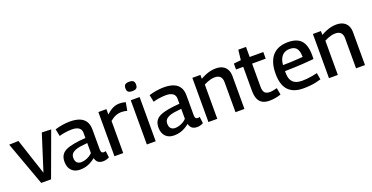

<svg xmlns="http://www.w3.org/2000/svg" viewBox="-28 -1468 4265 2200"><g transform="rotate(-20 2104.5 -367.5)"><path d="M204 0 9 -537 123 -541 268 -101 408 -541 521 -537 324 0Z M537 -135Q537 -184 556.5 -215.5Q576 -247 616 -265.5Q656 -284 716 -294.5Q776 -305 856 -311V-373Q856 -414 827 -435Q798 -456 743 -456Q723 -456 697.5 -454Q672 -452 644 -447Q616 -442 587 -433L569 -520Q612 -534 660 -541.5Q708 -549 750 -549Q823 -549 870.5 -529.5Q918 -510 941.5 -471Q965 -432 965 -374V-136Q965 -106 974 -95.5Q983 -85 997 -85Q1002 -85 1009 -86Q1016 -87 1023 -90L1033 -10Q1017 -1 998 4.5Q979 10 957 10Q919 10 896.5 -7.5Q874 -25 866 -61Q841 -42 812.5 -25.5Q784 -9 750.5 0.5Q717 10 677 10Q645 10 619.5 0.5Q594 -9 575.5 -27.5Q557 -46 547 -73Q537 -100 537 -135ZM647 -143Q647 -104 666 -85Q685 -66 717 -66Q741 -66 766 -73.5Q791 -81 814.5 -94.5Q838 -108 856 -127V-249Q807 -245 769 -239Q731 -233 703.5 -221.5Q676 -210 661.5 -191Q647 -172 647 -143Z M1195 -539V-473Q1224 -500 1249.5 -516.5Q1275 -533 1301 -541Q1327 -549 1356 -549Q1375 -549 1394.5 -546Q1414 -543 1431 -538L1413 -439Q1395 -444 1376.5 -446.5Q1358 -449 1341 -449Q1309 -449 1275.5 -436Q1242 -423 1204 -392V0H1097V-539Z M1546 -631Q1511 -631 1496 -644Q1481 -657 1481 -688Q1481 -718 1496 -731.5Q1511 -745 1546 -745Q1581 -745 1596 -731.5Q1611 -718 1611 -688Q1611 -657 1596 -644Q1581 -631 1546 -631ZM1492 0V-539H1600V0Z M1683 -135Q1683 -184 1702.5 -215.5Q1722 -247 1762 -265.5Q1802 -284 1862 -294.5Q1922 -305 2002 -311V-373Q2002 -414 1973 -435Q1944 -456 1889 -456Q1869 -456 1843.5 -454Q1818 -452 1790 -447Q1762 -442 1733 -433L1715 -520Q1758 -534 1806 -541.5Q1854 -549 1896 -549Q1969 -549 2016.5 -529.5Q2064 -510 2087.5 -471Q2111 -432 2111 -374V-136Q2111 -106 2120 -95.5Q2129 -85 2143 -85Q2148 -85 2155 -86Q2162 -87 2169 -90L2179 -10Q2163 -1 2144 4.5Q2125 10 2103 10Q2065 10 2042.5 -7.5Q2020 -25 2012 -61Q1987 -42 1958.5 -25.5Q1930 -9 1896.5 0.5Q1863 10 1823 10Q1791 10 1765.5 0.5Q1740 -9 1721.5 -27.5Q1703 -46 1693 -73Q1683 -100 1683 -135ZM1793 -143Q1793 -104 1812 -85Q1831 -66 1863 -66Q1887 -66 1912 -73.5Q1937 -81 1960.5 -94.5Q1984 -108 2002 -127V-249Q1953 -245 1915 -239Q1877 -233 1849.5 -221.5Q1822 -210 1807.5 -191Q1793 -172 1793 -143Z M2243 0V-539H2341V-492Q2374 -510 2404 -522.5Q2434 -535 2465 -542Q2496 -549 2530 -549Q2580 -549 2613.5 -531Q2647 -513 2664.5 -480Q2682 -447 2682 -399V0H2573V-366Q2573 -411 2551 -434Q2529 -457 2485 -457Q2462 -457 2440 -452Q2418 -447 2396 -438.5Q2374 -430 2351 -418V0Z M2986 10Q2935 10 2901 -9Q2867 -28 2850.5 -67.5Q2834 -107 2834 -167V-458H2746V-530L2834 -539L2848 -662H2942V-539H3108V-458H2942V-175Q2942 -126 2961 -104Q2980 -82 3022 -82Q3043 -82 3065.5 -86.5Q3088 -91 3112 -97L3127 -14Q3089 -1 3053 4.5Q3017 10 2986 10Z M3398 10Q3339 10 3294.5 -5.5Q3250 -21 3218.5 -53Q3187 -85 3171 -135.5Q3155 -186 3155 -255Q3155 -336 3174.5 -392.5Q3194 -449 3228.5 -483.5Q3263 -518 3309.5 -533.5Q3356 -549 3411 -549Q3519 -549 3570.5 -493Q3622 -437 3622 -311Q3622 -304 3621.5 -291.5Q3621 -279 3621 -267Q3598 -265 3562.5 -262Q3527 -259 3481 -256Q3435 -253 3381 -251Q3327 -249 3268 -248Q3267 -244 3267 -239.5Q3267 -235 3267 -230Q3267 -175 3284 -141.5Q3301 -108 3334 -92.5Q3367 -77 3417 -77Q3447 -77 3479.5 -80.5Q3512 -84 3543 -89.5Q3574 -95 3602 -102L3616 -21Q3586 -12 3551.5 -4.5Q3517 3 3479 6.5Q3441 10 3398 10ZM3269 -321Q3311 -321 3349.5 -322.5Q3388 -324 3421 -326Q3454 -328 3477.5 -329.5Q3501 -331 3513 -332Q3512 -382 3500 -412Q3488 -442 3464 -455.5Q3440 -469 3403 -469Q3380 -469 3358 -462.5Q3336 -456 3317.5 -439.5Q3299 -423 3286 -394.5Q3273 -366 3269 -321Z M3713 0V-539H3811V-492Q3844 -510 3874 -522.5Q3904 -535 3935 -542Q3966 -549 4000 -549Q4050 -549 4083.5 -531Q4117 -513 4134.5 -480Q4152 -447 4152 -399V0H4043V-366Q4043 -411 4021 -434Q3999 -457 3955 -457Q3932 -457 3910 -452Q3888 -447 3866 -438.5Q3844 -430 3821 -418V0Z"/></g></svg>

Font: Georama ExtraCondensed Thin Medium
Style: Regular
Weight: 500
Version: Version 1.001